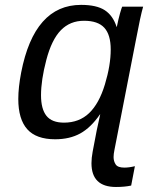

<svg xmlns="http://www.w3.org/2000/svg" viewBox="-20 -556 640 784"><path d="M389.2 -88.9H388.2Q351.1 -35.2 307.9 -11.2Q264.6 12.7 205.1 12.7Q127.9 12.7 91.3 -28.3Q54.7 -69.3 54.7 -151.9Q54.7 -198.7 66.4 -259.8Q120.1 -536.1 311 -536.1Q374.5 -536.1 408 -514.2Q441.4 -492.2 456.1 -446.3H457Q463.4 -478 470.2 -502Q477.1 -525.9 479 -528.8H564.5Q553.7 -492.2 534.7 -391.1L447.3 56.2Q443.8 72.8 443.8 85.4Q443.8 102.5 452.4 115.5Q460.9 128.4 487.8 128.4Q507.3 128.4 530.8 122.6L515.6 201.7Q489.7 207.5 453.6 207.5Q353.5 207.5 353.5 110.4Q353.5 89.4 358.4 63L375 -23.9ZM432.1 -354Q432.1 -414.1 406 -442.6Q379.9 -471.2 323.2 -471.2Q266.1 -471.2 228.5 -432.6Q190.9 -394 169.2 -311.5Q147.5 -229 147.5 -167Q147.5 -110.8 169.7 -83Q191.9 -55.2 241.2 -55.2Q303.2 -55.2 344 -94.2Q384.8 -133.3 408.4 -211.4Q432.1 -289.6 432.1 -354Z"/></svg>

Font: Liberation Mono
Style: Italic
Weight: 400
Italic angle: -12°
Monospace: yes
Designer: Steve Matteson
Foundry: Ascender Corporation
Version: Version 2.1.5